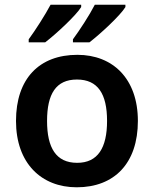

<svg xmlns="http://www.w3.org/2000/svg" viewBox="-20 -786 654 816"><path d="M513 -756V-766H383C360 -721 318 -657 290 -619V-606H360C407 -642 492 -721 513 -756ZM325 -756V-766H195C171 -721 130 -657 102 -619V-606H172C219 -642 304 -721 325 -756ZM566 -272C566 -452 459 -553 309 -553C147 -553 48 -452 48 -272C48 -92 156 10 306 10C466 10 566 -92 566 -272ZM180 -272C180 -387 218 -448 307 -448C396 -448 435 -387 435 -272C435 -158 396 -94 308 -94C218 -94 180 -158 180 -272Z"/></svg>

Font: Noto Sans Balinese SemiBold
Style: Regular
Weight: 600
Designer: Aditya Bayu, David Williams
Foundry: David Williams
Version: Version 2.005